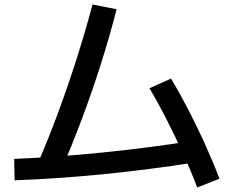

<svg xmlns="http://www.w3.org/2000/svg" viewBox="-20 -784 1040 853"><path d="M146 -54Q194 -164 238 -283Q282 -402 321 -524.5Q360 -647 391 -764L498 -743Q468 -625 428.5 -500.5Q389 -376 343 -253.5Q297 -131 247 -17ZM43 -78Q232 -86 431.5 -106Q631 -126 843 -159L858 -64Q641 -30 438.5 -10Q236 10 45 17ZM856 49Q828 -26 792 -104.5Q756 -183 718 -257.5Q680 -332 644 -392L740 -435Q777 -373 816 -298Q855 -223 891 -143.5Q927 -64 955 10Z"/></svg>

Font: M PLUS 2 Thin Medium
Style: Regular
Weight: 500
Version: Version 1.001